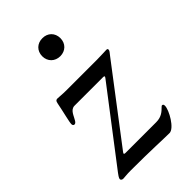

<svg xmlns="http://www.w3.org/2000/svg" viewBox="-203 -730 809 809"><g transform="rotate(-45 201.0 -326.0)"><path d="M282.7 -351.2 50.4 -47.6C29.5 -20.6 24.1 -12.8 24.1 -6.4C24.1 -2.1 28.4 2.5 36.2 2.5C44.7 2.5 57.5 0 81.7 0C205.3 0 273.4 4.3 309.7 4.3C338.1 4.3 377.5 -65 377.5 -90.6C377.5 -97.3 375.4 -100.9 370.7 -100.9C367.5 -100.9 366.5 -99.8 362.6 -95.9C350.9 -84.5 334.9 -67.8 302.6 -67.8H118.6C110.4 -68.2 109.7 -70.3 114.3 -77.1L361.2 -401.3C371.8 -414.8 376.8 -419.7 376.8 -426.5C376.8 -431.1 373.2 -432.2 369 -432.2C355.1 -432.2 342 -430.4 311.1 -430.4H132.8C101.6 -430.4 88.4 -432.9 78.8 -432.9C70.7 -432.9 66.8 -429.7 64.6 -417.6C55.8 -372.2 43.7 -327.8 43.7 -314.6C43.7 -307.9 47.6 -304.3 52.2 -304.3C57.2 -304.3 61.1 -307.9 65 -314.3C75.6 -330.3 82.7 -360.4 108.3 -360.4H278.4C286.6 -360.1 287.3 -358 282.7 -351.2ZM159.1 -603.7C159.1 -572.1 182.2 -550.1 213.4 -550.1C244.7 -550.1 267.4 -572.1 267.4 -603.7C267.4 -635.7 244.7 -657.7 213.4 -657.3C182.2 -657.7 159.1 -635.7 159.1 -603.7Z"/></g></svg>

Font: Margiela Serif Text
Style: Regular
Weight: 400
Designer: Andreas Faust, Stefan Endress
Version: Version 1.002;FEAKit 1.0